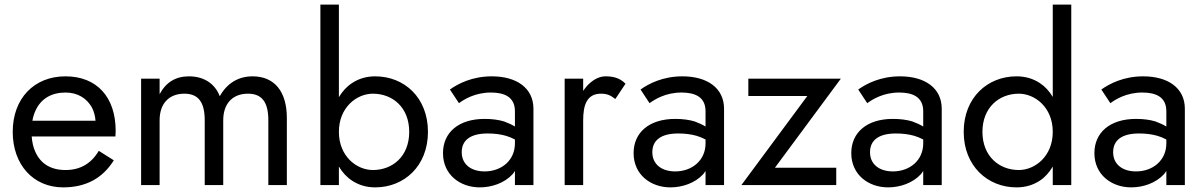

<svg xmlns="http://www.w3.org/2000/svg" viewBox="-20 -800 5202 830"><path d="M253 10C352 10 424 -30 472 -107L407 -148C374 -92 326 -65 263 -65C200 -65 156 -92 133 -143C124 -162 119 -185 117 -210H479C479 -213 480 -225 480 -234C480 -380 399 -470 263 -470C127 -470 35 -374 35 -230C35 -88 124 10 253 10ZM120 -278C123 -295 128 -311 135 -325C158 -373 202 -400 263 -400C315 -400 354 -376 377 -336C386 -319 391 -300 393 -278Z M1220 -290C1220 -405 1166 -470 1072 -470C1011 -470 962 -441 930 -384C909 -439 861 -470 797 -470C740 -470 698 -445 670 -393V-460H590V0H670V-280C670 -353 711 -395 777 -395C837 -395 865 -359 865 -280V0H945V-280C945 -353 986 -395 1052 -395C1112 -395 1140 -359 1140 -280V0H1220Z M1445 -780H1365V0H1445V-80C1460 -55 1479 -34 1502 -19C1531 0 1564 10 1602 10C1727 10 1830 -82 1830 -230C1830 -379 1727 -470 1602 -470C1564 -470 1531 -460 1502 -441C1479 -426 1460 -405 1445 -380ZM1749 -230C1749 -124 1677 -65 1592 -65C1522 -65 1445 -124 1445 -230C1445 -336 1522 -395 1592 -395C1677 -395 1749 -336 1749 -230Z M1964 -354C1986 -370 2033 -400 2102 -400C2159 -400 2206 -382 2206 -319V-253C2193 -261 2178 -268 2159 -275C2136 -282 2108 -286 2075 -286C1962 -286 1895 -227 1895 -138C1895 -44 1970 10 2054 10C2105 10 2160 -8 2196 -47C2199 -51 2203 -56 2206 -61V0H2286V-330C2286 -419 2214 -470 2106 -470C2021 -470 1960 -438 1925 -413ZM1976 -142C1976 -192 2011 -223 2088 -223C2116 -223 2142 -220 2167 -213C2180 -209 2193 -204 2206 -197V-180C2206 -107 2148 -59 2075 -59C2017 -59 1976 -89 1976 -142Z M2501 -460H2421V0H2501V-280C2501 -346 2517 -395 2578 -395C2605 -395 2619 -388 2640 -372L2684 -438C2660 -463 2631 -470 2598 -470C2577 -470 2556 -462 2535 -445C2522 -435 2511 -422 2501 -407Z M2788 -354C2810 -370 2857 -400 2926 -400C2983 -400 3030 -382 3030 -319V-253C3017 -261 3002 -268 2983 -275C2960 -282 2932 -286 2899 -286C2786 -286 2719 -227 2719 -138C2719 -44 2794 10 2878 10C2929 10 2984 -8 3020 -47C3023 -51 3027 -56 3030 -61V0H3110V-330C3110 -419 3038 -470 2930 -470C2845 -470 2784 -438 2749 -413ZM2800 -142C2800 -192 2835 -223 2912 -223C2940 -223 2966 -220 2991 -213C3004 -209 3017 -204 3030 -197V-180C3030 -107 2972 -59 2899 -59C2841 -59 2800 -89 2800 -142Z M3470 -385 3185 0H3595V-75H3330L3615 -460H3215V-385Z M3729 -354C3751 -370 3798 -400 3867 -400C3924 -400 3971 -382 3971 -319V-253C3958 -261 3943 -268 3924 -275C3901 -282 3873 -286 3840 -286C3727 -286 3660 -227 3660 -138C3660 -44 3735 10 3819 10C3870 10 3925 -8 3961 -47C3964 -51 3968 -56 3971 -61V0H4051V-330C4051 -419 3979 -470 3871 -470C3786 -470 3725 -438 3690 -413ZM3741 -142C3741 -192 3776 -223 3853 -223C3881 -223 3907 -220 3932 -213C3945 -209 3958 -204 3971 -197V-180C3971 -107 3913 -59 3840 -59C3782 -59 3741 -89 3741 -142Z M4531 -780V-381C4516 -406 4498 -426 4475 -441C4446 -460 4413 -470 4374 -470C4250 -470 4146 -379 4146 -230C4146 -82 4250 10 4374 10C4413 10 4446 0 4475 -19C4498 -34 4516 -55 4531 -80V0H4611V-780ZM4227 -230C4227 -336 4300 -395 4384 -395C4454 -395 4531 -336 4531 -230C4531 -124 4454 -65 4384 -65C4300 -65 4227 -124 4227 -230Z M4780 -354C4802 -370 4849 -400 4918 -400C4975 -400 5022 -382 5022 -319V-253C5009 -261 4994 -268 4975 -275C4952 -282 4924 -286 4891 -286C4778 -286 4711 -227 4711 -138C4711 -44 4786 10 4870 10C4921 10 4976 -8 5012 -47C5015 -51 5019 -56 5022 -61V0H5102V-330C5102 -419 5030 -470 4922 -470C4837 -470 4776 -438 4741 -413ZM4792 -142C4792 -192 4827 -223 4904 -223C4932 -223 4958 -220 4983 -213C4996 -209 5009 -204 5022 -197V-180C5022 -107 4964 -59 4891 -59C4833 -59 4792 -89 4792 -142Z"/></svg>

Font: Jost
Style: Regular
Weight: 400
Version: Version 3.710